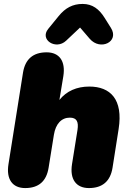

<svg xmlns="http://www.w3.org/2000/svg" viewBox="-20 -946 658 976"><path d="M108 10C177 10 216 -25 227 -93L254 -261C263 -317 293 -348 335 -348C371 -348 380 -326 374 -286L346 -111C334 -35 367 10 432 10C501 10 541 -25 552 -93L583 -290C607 -442 540 -506 434 -506C370 -506 318 -483 282 -438L302 -559C314 -635 282 -680 217 -680C148 -680 108 -645 97 -577L23 -111C11 -35 43 10 108 10ZM316 -739 387 -806 436 -749C490 -686 588 -734 544 -804L512 -855C484 -900 450 -926 400 -926C350 -926 312 -906 278 -864L225 -799C180 -744 264 -690 316 -739Z"/></svg>

Font: SN Pro Black
Style: Italic
Weight: 900
Italic angle: -9°
Designer: Tobias Whetton
Foundry: Supernotes
Version: Version 1.001;Glyphs 3.2 (3249)